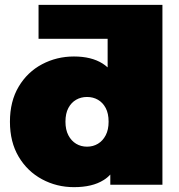

<svg xmlns="http://www.w3.org/2000/svg" viewBox="-20 -762 740 792"><path d="M285 10Q214 10 153.5 -22.5Q93 -55 57 -115.5Q21 -176 21 -260Q21 -344 57 -404.5Q93 -465 153.5 -497Q214 -529 285 -529Q357 -529 403 -500Q414 -493 424 -484V-602H139V-742H650V0H435V-42Q422 -28 407 -19Q361 10 285 10ZM339 -157Q364 -157 384 -169Q404 -181 416 -204Q428 -227 428 -260Q428 -294 416 -316.5Q404 -339 384 -350.5Q364 -362 339 -362Q314 -362 294 -350.5Q274 -339 262 -316.5Q250 -294 250 -260Q250 -227 262 -204Q274 -181 294 -169Q314 -157 339 -157Z"/></svg>

Font: Montserrat Thin Black
Style: Regular
Weight: 900
Version: Version 9.000